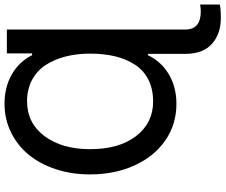

<svg xmlns="http://www.w3.org/2000/svg" viewBox="-93 -684 982 836"><g transform="rotate(-90 398.0 -266.0)"><path d="M687.5 -727.1V50.3Q687.5 117.2 766.1 117.2Q779.8 117.2 796.4 114.3V199.7Q778.8 204.6 737.8 204.6Q668.5 204.6 625 165.8Q581.5 127 581.5 50.3V-112.8H575.7Q547.9 -54.7 492.2 -21.7Q436.5 11.2 363.8 11.2Q274.9 11.2 204.8 -37.1Q134.8 -85.4 95.7 -171.4Q56.6 -257.3 56.6 -365.7Q56.6 -445.3 79.3 -514.2Q102.1 -583 142.3 -632.1Q182.6 -681.2 240 -709.2Q297.4 -737.3 363.8 -737.3Q437 -737.3 492.7 -705.1Q548.3 -672.9 575.7 -617.2H583.5V-727.1ZM374 -90.3Q428.2 -90.3 468.8 -110.8Q509.3 -131.3 533.9 -168.7Q558.6 -206.1 570.6 -255.1Q582.5 -304.2 582.5 -364.7Q582.5 -423.3 569.6 -472.9Q556.6 -522.5 531.7 -559.8Q506.8 -597.2 466.6 -618.2Q426.3 -639.2 375 -639.2Q280.3 -639.2 223.4 -563.2Q166.5 -487.3 166.5 -364.7Q166.5 -238.3 223.6 -164.3Q280.8 -90.3 374 -90.3Z"/></g></svg>

Font: Interop Med
Style: Regular
Weight: 500
Designer: Rasmus Andersson, Google, Jang Haemin
Foundry: jhaemin
Version: Version 1.007